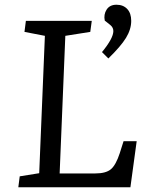

<svg xmlns="http://www.w3.org/2000/svg" viewBox="-20 -788 630 808"><path d="M436 -542Q488.3 -592.8 510.3 -628.7Q532.2 -664.6 532.2 -700.2Q532.2 -732.4 515.4 -750.2Q498.5 -768.1 470.2 -768.1Q441.9 -768.1 428.7 -747.6Q415.5 -727.1 420.9 -701.2L443.8 -683.1Q457 -672.4 457 -657.2Q457 -627 409.2 -568.8ZM63 -45.9 145 -59.1 168.9 -637.2 83 -653.8 88.9 -700.2H366.2L359.9 -653.8L254.9 -637.2L231 -58.1H380.9Q425.8 -58.1 446.8 -75.9Q467.8 -93.8 483.9 -143.1L500 -193.8H555.2L528.8 0H57.1Z"/></svg>

Font: Literata Book
Style: Italic
Weight: 400
Italic angle: -3°
Designer: Latin by Veronika Burian and Jose Scaglione. Greek by Irene Vlachou. Cyrillic by Vera Evstafieva
Foundry: TypeTogether
Version: Version 1.003;PS 001.003;hotconv 1.0.88;makeotf.lib2.5.64775